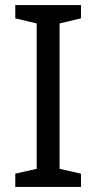

<svg xmlns="http://www.w3.org/2000/svg" viewBox="-20 -734 379 754"><path d="M298 0V-52L214 -71V-642L298 -662V-714H40V-662L124 -642V-71L40 -52V0Z"/></svg>

Font: Noto Sans Cypriot
Style: Regular
Weight: 400
Designer: Monotype Design Team
Foundry: Monotype Imaging Inc.
Version: Version 2.002